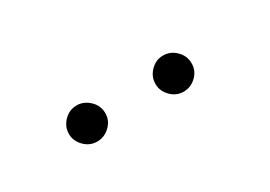

<svg xmlns="http://www.w3.org/2000/svg" viewBox="-15 -742 514 366"><g transform="rotate(-30 242.0 -559.0)"><path d="M327 -519.5Q311 -519.5 299.2 -531.5Q287.5 -543.5 287.5 -559Q287.5 -575 299.2 -587Q311 -599 327 -599Q343 -599 355 -587.2Q367 -575.5 367 -559Q367 -542.5 355 -531Q343 -519.5 327 -519.5ZM137 -519.5Q120.5 -519.5 108.8 -531.5Q97 -543.5 97 -559Q97 -575 108.8 -587Q120.5 -599 137 -599Q152.5 -599 164.8 -587.2Q177 -575.5 177 -559Q177 -542.5 164.8 -531Q152.5 -519.5 137 -519.5Z"/></g></svg>

Font: League Spartan Thin ExtraLight
Style: Regular
Weight: 250
Version: Version 2.002